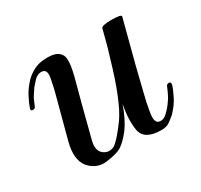

<svg xmlns="http://www.w3.org/2000/svg" viewBox="-99 -548 704 674"><g transform="rotate(-30 253.0 -211.5)"><path d="M349.6 -310.5Q306.6 -161.1 266.6 -103.5Q225.6 -46.9 204.1 -33.2Q180.7 -21.5 160.2 -37.1Q139.6 -53.7 149.4 -90.8Q185.5 -232.4 205.1 -303.7Q224.6 -375 213.9 -396.5Q206.1 -410.2 194.3 -415Q181.6 -420.9 158.2 -420.9Q126 -420.9 105.5 -410.2Q85.9 -400.4 71.3 -386.7Q46.9 -361.3 35.2 -337.9Q22.5 -313.5 17.6 -297.9Q16.6 -294.9 16.6 -293Q16.6 -287.1 22.5 -287.1Q31.2 -286.1 34.2 -292Q41 -308.6 46.9 -321.3Q53.7 -333 62.5 -345.7Q71.3 -359.4 87.9 -376Q104.5 -391.6 123 -386.7Q139.6 -381.8 131.8 -346.7Q125 -310.5 116.2 -280.3Q93.8 -196.3 76.2 -129.9Q58.6 -63.5 85.9 -29.3Q111.3 0 146.5 0Q152.3 0 159.2 -1Q202.1 -6.8 218.8 -17.6Q238.3 -29.3 263.7 -61.5Q288.1 -94.7 306.6 -147.5Q294.9 -87.9 302.7 -43.9Q311.5 0 379.9 0Q399.4 0 411.1 -7.8Q422.9 -15.6 437.5 -28.3Q461.9 -53.7 473.6 -78.1Q486.3 -103.5 491.2 -119.1Q491.2 -122.1 491.2 -124Q491.2 -129.9 485.4 -130.9Q476.6 -130.9 473.6 -125Q466.8 -108.4 460.9 -96.7Q455.1 -84 445.3 -71.3Q436.5 -57.6 419.9 -42Q403.3 -25.4 385.7 -30.3Q369.1 -35.2 375 -72.3Q380.9 -109.4 388.7 -138.7Q394.5 -163.1 414.1 -242.2Q434.6 -321.3 459 -414.1Q461.9 -422.9 420.9 -422.9Q418.9 -422.9 418 -422.9Q380.9 -422.9 377.9 -413.1Q369.1 -380.9 365.2 -364.3Q361.3 -347.7 349.6 -310.5Z"/></g></svg>

Font: Gilchrist
Style: Regular
Weight: 400
Version: 1.0